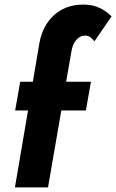

<svg xmlns="http://www.w3.org/2000/svg" viewBox="-20 -816 506 836"><path d="M68 -460 46 -335H102L45 0H189L247 -335H354L376 -460H268L291 -592C297 -631 319 -661 351 -661C368 -661 380 -651 391 -636L466 -745C439 -770 403 -796 346 -796C344 -796 343 -796 341 -796C238 -796 170 -727 152 -631L123 -460Z"/></svg>

Font: Jost
Style: Bold Italic
Weight: 700
Italic angle: -5°
Version: Version 3.710